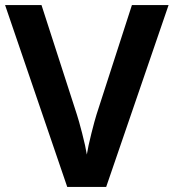

<svg xmlns="http://www.w3.org/2000/svg" viewBox="-20 -734 682 754"><path d="M642 -714H498L359 -284Q352 -262 339 -210.5Q326 -159 321 -127Q316 -159 302.5 -211Q289 -263 282 -284L143 -714H0L244 0H397Z"/></svg>

Font: Noto Sans UI
Style: Bold
Weight: 700
Designer: Monotype Design Team
Foundry: Monotype Imaging Inc.
Version: Version 1.901